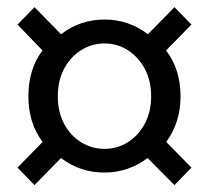

<svg xmlns="http://www.w3.org/2000/svg" viewBox="-20 -642 595 547"><path d="M78.3 -114.6 29.9 -164.5 101.4 -237.6Q60.9 -291.2 60.9 -367.6Q60.9 -445.1 101 -498.3L29.9 -572L78.3 -621.6L154 -544.4Q208 -586.3 278.2 -586.3Q346.7 -586.3 401.3 -544.4L477 -621.6L525.4 -572L453 -498.3Q473 -472.7 483.7 -439.7Q494.4 -406.7 494.4 -367.6Q494.4 -329 483.6 -296.3Q472.8 -263.6 453.6 -237.6L525.4 -164.5L477 -114.6L400.3 -191.9Q374.5 -171.6 342.8 -161Q311 -150.4 278.2 -150.4Q207.2 -150.4 153.8 -191.9ZM278.2 -217.9Q313.9 -217.9 344 -236.7Q374 -255.5 392.3 -289.3Q410.6 -323 410.6 -367.6Q410.6 -412.4 392.3 -446.2Q374 -480 344 -499.1Q313.9 -518.2 278.2 -518.2Q241.4 -518.2 211.1 -499.1Q180.7 -480 162.7 -446.2Q144.7 -412.4 144.7 -367.6Q144.7 -323 162.7 -289.3Q180.7 -255.5 211.1 -236.7Q241.4 -217.9 278.2 -217.9Z"/></svg>

Font: Noto Sans SC Thin
Style: Regular
Weight: 100
Designer: Ryoko NISHIZUKA 西塚涼子 (kana, bopomofo & ideographs); Paul D. Hunt (Latin, Greek & Cyrillic); Sandoll Communications 산돌커뮤니
Foundry: Adobe
Version: Version 2.004-H2;hotconv 1.0.118;makeotfexe 2.5.65603